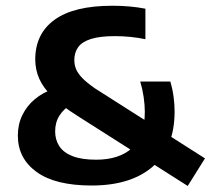

<svg xmlns="http://www.w3.org/2000/svg" viewBox="-20 -622 715 651"><path d="M616.5 8.5 242 -229.5Q189 -263 157.8 -293.8Q126.5 -324.5 113 -355.2Q99.5 -386 99.5 -420.5Q99.5 -507.5 165 -555Q230.5 -602.5 361 -602.5Q392.5 -602.5 420 -600Q447.5 -597.5 473 -592.5V-489Q450 -494 423.2 -496.8Q396.5 -499.5 370.5 -499.5Q319 -499.5 288.8 -490Q258.5 -480.5 245.2 -462.2Q232 -444 232 -418.5Q232 -401.5 238.2 -387Q244.5 -372.5 259.2 -357.2Q274 -342 301 -323L675 -85ZM290.5 7Q167.5 7 104 -39Q40.5 -85 40.5 -162.5Q40.5 -200.5 55.8 -231.8Q71 -263 98.2 -285.8Q125.5 -308.5 161.5 -320.5L225 -271Q196 -253 181.5 -230Q167 -207 167 -176.5Q167 -148 181.2 -126.2Q195.5 -104.5 226.2 -92.5Q257 -80.5 306 -80.5Q383.5 -80.5 427.2 -119.5Q471 -158.5 471 -243Q471 -266.5 467 -293.5Q463 -320.5 455.5 -345.5H557.5Q565 -320.5 568.5 -294.2Q572 -268 572 -244Q572 -121.5 498 -57.2Q424 7 290.5 7Z"/></svg>

Font: Encode Sans SC SemiBold
Style: Regular
Weight: 600
Version: Version 3.002